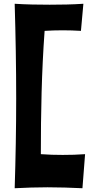

<svg xmlns="http://www.w3.org/2000/svg" viewBox="-20 -818 493 1020"><path d="M432 1C393 4 353 5 313 5C275 5 236 4 197 1C197 -217 201 -435 217 -654C249 -656 280 -657 313 -657C345 -657 378 -656 410 -654L423 -798C363 -794 304 -793 244 -793C183 -793 120 -794 58 -798C63 -630 66 -462 66 -295C66 -136 63 23 58 182C116 179 174 177 232 177C293 177 356 179 418 182Z"/></svg>

Font: Galindo
Style: Regular
Weight: 400
Designer: Astigmatic (AOETI)
Foundry: Astigmatic (AOETI)
Version: Version 1.000